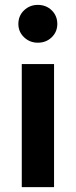

<svg xmlns="http://www.w3.org/2000/svg" viewBox="-20 -765 310 785"><path d="M201 0H69V-503H201ZM134.7 -590.4Q101.7 -590.4 78.4 -612.6Q55.1 -634.9 55.1 -667Q55.1 -700.6 78.4 -722.8Q101.7 -745 134.5 -745Q168.7 -745 191.5 -722.7Q214.3 -700.4 214.3 -667.2Q214.3 -634.9 191.5 -612.6Q168.6 -590.4 134.7 -590.4Z"/></svg>

Font: Wix Madefor Display
Style: Regular
Weight: 400
Designer: Dalton Maag Ltd
Foundry: Dalton Maag Ltd
Version: Version 3.100